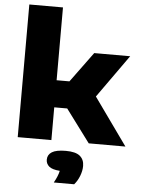

<svg xmlns="http://www.w3.org/2000/svg" viewBox="-67 -859 853 1165"><g transform="rotate(5 360.0 -276.5)"><path d="M63.5 0V-808H268.5V-364.5H346.5L481.5 -548.5H700.5L514.5 -287L719.5 0H496L347.5 -199.5H268.5V0ZM305.5 255Q329.5 212 335.5 181.5Q289 178 270 161.8Q251 145.5 251 120.5Q251 90.5 277.2 74Q303.5 57.5 362 57.5Q421.5 57.5 447.8 79.2Q474 101 474 140Q474 169 461.8 200.8Q449.5 232.5 429.5 255Z"/></g></svg>

Font: Encode Sans Exp XBd
Style: Regular
Weight: 800
Width: 7
Designer: Multiple Designers
Foundry: Impallari Type
Version: Version 3.002; ttfautohint (v1.8.3) -l 8 -r 50 -G 200 -x 14 